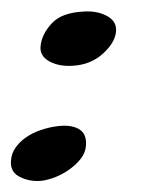

<svg xmlns="http://www.w3.org/2000/svg" viewBox="-50 -300 297 343"><path d="M98.6 -279.3Q123 -281.2 141.1 -271.5Q159.2 -261.7 157.2 -243.2Q155.3 -223.6 133.8 -204.1Q112.3 -184.6 81.1 -182.6Q55.7 -180.7 38.1 -190.4Q20.5 -200.2 22.5 -217.8Q24.4 -238.3 42 -257.8Q59.6 -277.3 98.6 -279.3ZM49.8 -74.2Q75.2 -78.1 90.3 -69.8Q105.5 -61.5 103.5 -39.1Q102.5 -26.4 93.3 -15.1Q84 -3.9 70.8 4.9Q57.6 13.7 43 18.6Q28.3 23.4 17.6 23.4Q-2 23.4 -17.1 14.6Q-32.2 5.9 -30.3 -13.7Q-29.3 -26.4 -22 -36.6Q-14.6 -46.9 -3.4 -54.7Q7.8 -62.5 22 -67.4Q36.1 -72.3 49.8 -74.2Z"/></svg>

Font: Satisfy
Style: Regular
Weight: 400
Designer: Font Diner, Inc
Foundry: Font Diner, Inc
Version: Version 1.001